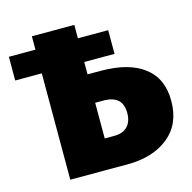

<svg xmlns="http://www.w3.org/2000/svg" viewBox="-103 -798 898 900"><g transform="rotate(-15 346.0 -348.0)"><path d="M682 -235Q682 -122 606 -61Q530 0 407 0H129V-516H0V-631H129V-696H335V-631H482V-516H335V-456H399Q534 -456 608 -400Q682 -344 682 -235ZM468 -233Q468 -318 376 -318H335V-145H380Q424 -145 446 -168.5Q468 -192 468 -233Z"/></g></svg>

Font: Fira Sans Black
Style: Regular
Weight: 900
Designer: Carrois Corporate & Edenspiekermann AG
Foundry: Carrois Corporate GbR & Edenspiekermann AG
Version: Version 4.203